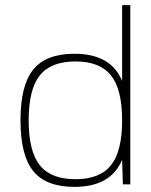

<svg xmlns="http://www.w3.org/2000/svg" viewBox="-20 -720 589 750"><path d="M271 10Q160 10 110 -51.5Q60 -113 60 -250Q60 -387 110 -448.5Q160 -510 271 -510Q413 -510 457 -404V-700H489V0H460L457 -96Q413 10 271 10ZM275 -20Q370 -20 413.5 -74.5Q457 -129 457 -250Q457 -371 413.5 -425.5Q370 -480 275 -480Q179 -480 135.5 -425.5Q92 -371 92 -250Q92 -129 135.5 -74.5Q179 -20 275 -20Z"/></svg>

Font: Fivo Sans Thin
Style: Regular
Weight: 250
Foundry: Alexander Slobzheninov
Version: 1.0